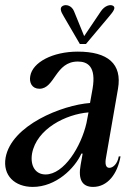

<svg xmlns="http://www.w3.org/2000/svg" viewBox="-26 -719 529 755"><path d="M340 16C397 16 436 -35 448 -104H441C436 -74 418 -59 404 -59C390 -59 386 -74 391 -100L438 -370C455 -468 398 -516 280 -516C181 -516 102 -474 93 -420C88 -394 100 -370 129 -370C190 -370 191 -477 280 -477C318 -477 353 -458 338 -370L328 -314C219 -306 19 -227 -4 -99C-16 -29 32 16 103 16C194 16 268 -57 294 -115H299L291 -70C281 -15 296 16 340 16ZM100 -115C118 -213 234 -270 322 -277L314 -235C293 -143 226 -33 153 -33C114 -33 92 -66 100 -115ZM221 -696C208 -689 212 -675 225 -654L288 -546H312L402 -653C421 -675 430 -689 419 -696C408 -703 386 -697 371 -675L305 -577L265 -675C256 -697 234 -703 221 -696Z"/></svg>

Font: RL Madena Oblique
Style: Regular
Weight: 400
Italic angle: -10°
Designer: I Kadek Wantara Putra
Foundry: Roughlines ID
Version: Version 1.000;Glyphs 3.1.2 (3151)